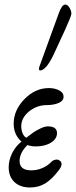

<svg xmlns="http://www.w3.org/2000/svg" viewBox="-20 -811 333 842"><path d="M155.8 -502Q150.9 -502 150.9 -509.8Q150.9 -513.2 152.8 -519L237.8 -752.9Q251.5 -791 266.1 -791Q276.4 -791 284.7 -777.3Q293 -763.7 293 -751Q293 -741.2 267.1 -684.1L214.8 -570.8Q181.6 -502 155.8 -502ZM111.8 11.2Q68.4 11.2 43.2 -12.7Q18.1 -36.6 18.1 -77.1Q18.1 -108.4 33.2 -139.2Q48.3 -169.9 74.2 -189.9Q40 -220.7 40 -268.1Q40 -328.1 87.4 -376.5Q134.8 -424.8 194.8 -424.8Q219.7 -424.8 239.3 -414.8Q258.8 -404.8 258.8 -387.2Q258.8 -368.7 237.1 -359.4Q215.3 -350.1 185.1 -350.1Q142.1 -350.1 107.7 -322.5Q73.2 -294.9 73.2 -256.8Q73.2 -240.2 79.3 -226.1Q85.4 -211.9 95.2 -207Q115.2 -222.7 127.4 -231Q139.6 -239.3 158 -248Q176.3 -256.8 189.9 -256.8Q230 -256.8 230 -227.1Q230 -202.1 203.6 -185.5Q177.2 -168.9 136.2 -168.9Q117.2 -168.9 100.1 -174.8Q65.9 -140.6 65.9 -105Q65.9 -64 117.2 -64Q142.1 -64 165 -73.7Q188 -83.5 202.1 -98.1Q210.9 -108.4 222.9 -110.6Q234.9 -112.8 241.2 -106.9Q251 -101.1 249.8 -89.4Q248.5 -77.6 236.8 -63Q206.5 -23.4 177.5 -6.1Q148.4 11.2 111.8 11.2Z"/></svg>

Font: Junicode SmCond
Style: Italic
Weight: 400
Width: 4
Italic angle: -11°
Designer: Peter S. Baker
Version: Version 2.206